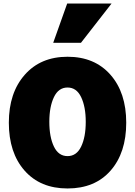

<svg xmlns="http://www.w3.org/2000/svg" viewBox="-20 -1039 764 1086"><path d="M362 27Q208 27 119 -74Q30 -175 30 -345Q30 -514 120 -616Q210 -718 362 -718Q515 -718 604.5 -616.5Q694 -515 694 -345Q694 -175 605.5 -74Q517 27 362 27ZM465 -350Q465 -435 439 -489.5Q413 -544 362 -544Q311 -544 285 -489.5Q259 -435 259 -350Q259 -264 285 -210Q311 -156 362 -156Q413 -156 439 -210Q465 -264 465 -350ZM438 -797H281L360 -1019H611Z"/></svg>

Font: Repo
Style: ExtraBlack
Weight: 1000
Designer: Stefan Peev
Foundry: Context Ltd
Version: Version 001.000